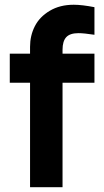

<svg xmlns="http://www.w3.org/2000/svg" viewBox="-20 -785 436 805"><path d="M289.1 -765.1Q323.7 -765.1 376 -754.9V-639.2Q331.5 -646 309.1 -646Q273.4 -646 257.8 -629.2Q242.2 -612.3 242.2 -576.2V-560.1H376V-438H242.2V0H106V-438H21V-560.1H106V-588.9Q106 -635.7 126 -675Q146 -714.4 188.5 -739.7Q231 -765.1 289.1 -765.1Z"/></svg>

Font: TASA Explorer
Style: Bold
Weight: 700
Designer: Weizhong Zhang
Foundry: Local Remote
Version: Version 1.000;Glyphs 3.1.2 (3151)